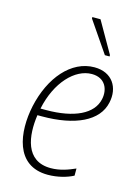

<svg xmlns="http://www.w3.org/2000/svg" viewBox="-118 -832 661 909"><g transform="rotate(15 213.0 -378.0)"><path d="M323 -607H346V-614L259 -766H219V-759ZM208 10C256 10 302 -3 332 -19V-54C298 -39 259 -24 213 -24C88 -24 73 -146 88 -250H110C272 -250 382 -301 402 -396C419 -472 379 -539 291 -539C177 -539 87 -432 55 -285C27 -153 47 10 208 10ZM287 -505C354 -505 375 -451 364 -402C348 -327 259 -284 121 -284H94C122 -419 205 -505 287 -505Z"/></g></svg>

Font: Noto Sans SemiCondensed ExtraLight
Style: Italic
Weight: 200
Width: 4
Italic angle: -12°
Designer: Monotype Design Team
Foundry: Monotype Imaging Inc.
Version: Version 2.013